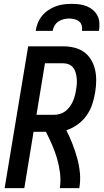

<svg xmlns="http://www.w3.org/2000/svg" viewBox="-20 -975 540 995"><path d="M4 0 126 -735H308Q337 -735 365.5 -728Q394 -721 416 -705Q438 -689 452.5 -664.5Q467 -640 473 -612.5Q479 -585 478.5 -555Q478 -525 473 -496Q468 -465 458 -434.5Q448 -404 429 -377Q410 -350 382.5 -330Q355 -310 324 -300Q341 -266 355 -230.5Q369 -195 379.5 -157.5Q390 -120 394 -80Q398 -40 391 0H290Q296 -40 291 -79Q286 -118 275.5 -154Q265 -190 250 -224.5Q235 -259 218 -292H154L106 0ZM169 -380H260Q275 -380 290.5 -384.5Q306 -389 319 -399Q332 -409 341.5 -422Q351 -435 357.5 -449.5Q364 -464 368 -479Q372 -494 374 -509Q377 -524 378 -539.5Q379 -555 377.5 -570Q376 -585 372 -599Q368 -613 359 -624.5Q350 -636 336.5 -641.5Q323 -647 308 -647H213ZM165 -815Q168 -836 176 -856Q184 -876 198 -893Q212 -910 230.5 -922.5Q249 -935 269.5 -942.5Q290 -950 310.5 -952.5Q331 -955 352 -955Q372 -955 392 -952.5Q412 -950 430 -942.5Q448 -935 462.5 -922.5Q477 -910 485.5 -893Q494 -876 495 -855.5Q496 -835 493 -815H405Q407 -829 403.5 -842.5Q400 -856 390 -864Q380 -872 366.5 -875.5Q353 -879 339 -879Q325 -879 310.5 -875.5Q296 -872 283.5 -864Q271 -856 263 -842.5Q255 -829 253 -815Z"/></svg>

Font: Iosevka Curly Semibold Oblique
Style: Regular
Weight: 600
Italic angle: -9°
Monospace: yes
Designer: Belleve Invis
Foundry: Belleve Invis
Version: Version 11.1.0; ttfautohint (v1.8.3)